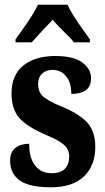

<svg xmlns="http://www.w3.org/2000/svg" viewBox="-20 -786 448 816"><path d="M23 -103Q23 -140 45.5 -157.5Q68 -175 104 -175Q104 -114 129.5 -82Q155 -50 199 -50Q238 -50 256 -69Q274 -88 274 -120Q274 -151 252 -170.5Q230 -190 177 -212Q97 -246 63 -283.5Q29 -321 29 -389Q29 -467 79 -507.5Q129 -548 216 -548Q292 -548 329.5 -520.5Q367 -493 367 -453Q367 -387 283 -387Q283 -436 260.5 -462.5Q238 -489 203 -489Q176 -489 159 -473Q142 -457 142 -429Q142 -396 162 -377Q182 -358 240 -334Q314 -304 349.5 -266.5Q385 -229 385 -161Q385 -82 336.5 -36Q288 10 197 10Q104 10 63.5 -19.5Q23 -49 23 -103ZM46 -619 69 -651Q126 -730 141 -766H267Q282 -730 339 -651L362 -619V-606H294Q286 -618 269.5 -634Q253 -650 248 -655Q240 -663 225.5 -678Q211 -693 204 -702L165 -661Q123 -616 115 -606H46Z"/></svg>

Font: Noto Serif CondExtraBold
Style: Regular
Weight: 800
Width: 3
Designer: Monotype Design Team
Foundry: Monotype Imaging Inc.
Version: Version 1.001